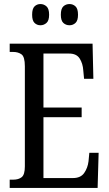

<svg xmlns="http://www.w3.org/2000/svg" viewBox="-20 -930 539 950"><path d="M28 0V-41H45Q72 -41 87.5 -53.5Q103 -66 103 -107V-602Q103 -649 86.5 -661Q70 -673 45 -673H28V-714H438L442 -540H396L392 -582Q390 -615 374.5 -640Q359 -665 322 -665H195V-398H384V-350H195V-49H341Q379 -49 396.5 -74Q414 -99 418 -132L422 -174H468L463 0ZM324 -805Q306 -805 293.5 -816.5Q281 -828 281 -857Q281 -887 293.5 -898.5Q306 -910 324 -910Q341 -910 353.5 -898.5Q366 -887 366 -857Q366 -828 353.5 -816.5Q341 -805 324 -805ZM180 -805Q163 -805 151 -816.5Q139 -828 139 -857Q139 -887 151 -898.5Q163 -910 180 -910Q197 -910 210 -898.5Q223 -887 223 -857Q223 -828 210 -816.5Q197 -805 180 -805Z"/></svg>

Font: Noto Serif Myanmar ExtraCondensed
Style: Regular
Weight: 400
Width: 2
Designer: Ben Mitchell and the Monotype Design Team
Foundry: Monotype Imaging Inc.
Version: Version 2.106; ttfautohint (v1.8.4.7-5d5b)